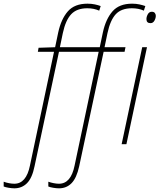

<svg xmlns="http://www.w3.org/2000/svg" viewBox="-147 -785 868 1045"><path d="M-69 240Q-82 240 -100 237Q-118 234 -127 230V204Q-114 209 -98 212Q-82 215 -69 215Q-4 215 16 116L147 -503H59L63 -525L153 -528L170 -609Q186 -682 222.5 -723.5Q259 -765 329 -765Q351 -765 369.5 -761Q388 -757 401 -752L393 -727Q364 -740 328 -740Q271 -740 240.5 -707.5Q210 -675 195 -605L179 -528H396L413 -609Q429 -682 465.5 -723.5Q502 -765 572 -765Q594 -765 612 -761Q630 -757 644 -752L636 -727Q621 -734 604.5 -737Q588 -740 571 -740Q513 -740 483 -707.5Q453 -675 438 -605L422 -528H536L531 -503H417L284 120Q270 184 242.5 212Q215 240 174 240Q160 240 142.5 237Q125 234 116 230V204Q130 209 145.5 212Q161 215 174 215Q239 215 259 116L390 -503H174L41 120Q28 184 0 212Q-28 240 -69 240ZM672 -659Q650 -659 650 -681Q650 -694 657.5 -707.5Q665 -721 679 -721Q691 -721 696 -714Q701 -707 701 -699Q701 -686 693.5 -672.5Q686 -659 672 -659ZM515 0 627 -528H653L541 0Z"/></svg>

Font: Noto Sans Disp Thin
Style: Italic
Weight: 100
Italic angle: -12°
Designer: Monotype Design Team
Foundry: Monotype Imaging Inc.
Version: Version 2.000;GOOG;noto-source:20170915:90ef993387c0